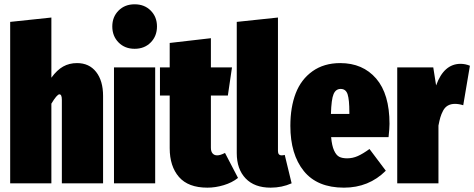

<svg xmlns="http://www.w3.org/2000/svg" viewBox="-20 -845 2186 885"><path d="M335 -554.2Q391.1 -554.2 423.1 -513.4Q455.1 -472.7 455.1 -402.8V0H265.1V-384.8Q265.1 -410.2 253.9 -410.2Q242.7 -410.2 216.8 -367.2V0H26.9V-744.1L216.8 -764.2V-486.8Q242.7 -522.5 271 -538.3Q299.3 -554.2 335 -554.2Z M703.6 -723.1Q703.6 -678.7 674.8 -649.4Q646 -620.1 600.6 -620.1Q555.2 -620.1 526.4 -649.4Q497.6 -678.7 497.6 -723.1Q497.6 -767.1 526.4 -796.1Q555.2 -825.2 600.6 -825.2Q646 -825.2 674.8 -796.1Q703.6 -767.1 703.6 -723.1ZM695.3 -534.2V0H505.4V-534.2Z M1017.1 -140.1 1077.1 -24.9Q1049.3 -2.9 1011.2 8.5Q973.1 20 936 20Q847.7 20 804.9 -29.3Q762.2 -78.6 762.2 -162.1V-404.8H717.3V-534.2H762.2V-647L952.1 -668.9V-534.2H1049.3L1030.3 -404.8H952.1V-164.1Q952.1 -146.5 960 -137.7Q967.8 -128.9 981 -128.9Q995.6 -128.9 1017.1 -140.1Z M1227.5 20Q1152.8 20 1112.1 -22.7Q1071.3 -65.4 1071.3 -139.2V-744.1L1261.2 -764.2V-148.9Q1261.2 -128.9 1278.3 -128.9Q1284.7 -128.9 1292.5 -130.9L1324.2 0Q1279.3 20 1227.5 20Z M1775.4 -273.9Q1775.4 -253.4 1771 -212.9H1506.3Q1509.8 -173.3 1519.8 -151.4Q1529.8 -129.4 1543.7 -122.3Q1557.6 -115.2 1580.1 -115.2Q1605.5 -115.2 1629.2 -125.7Q1652.8 -136.2 1683.1 -158.2L1758.3 -58.1Q1680.2 20 1565.4 20Q1442.4 20 1380.4 -56.6Q1318.4 -133.3 1318.4 -265.1Q1318.4 -350.6 1343 -414.8Q1367.7 -479 1420.4 -516.6Q1473.1 -554.2 1548.3 -554.2Q1652.3 -554.2 1713.9 -482.9Q1775.4 -411.6 1775.4 -273.9ZM1590.3 -319.8V-328.1Q1590.3 -385.3 1582.3 -410.2Q1574.2 -435.1 1550.3 -435.1Q1527.8 -435.1 1517.6 -411.4Q1507.3 -387.7 1505.4 -319.8Z M2103 -550.8Q2124.5 -550.8 2146 -542L2115.2 -359.9Q2095.2 -366.2 2077.1 -366.2Q2058.1 -366.2 2044.4 -358.4Q2030.8 -350.6 2022.5 -335Q2014.2 -319.3 2009.8 -304.2Q2005.4 -289.1 2001 -266.1V0H1811V-534.2H1977.1L1990.2 -451.2Q2025.9 -550.8 2103 -550.8Z"/></svg>

Font: Fira Sans Compressed Heavy
Style: Regular
Weight: 900
Width: 1
Designer: Carrois Corporate & Edenspiekermann AG
Foundry: Carrois Corporate GbR & Edenspiekermann AG
Version: Version 4.203;PS 004.203;hotconv 1.0.88;makeotf.lib2.5.64775